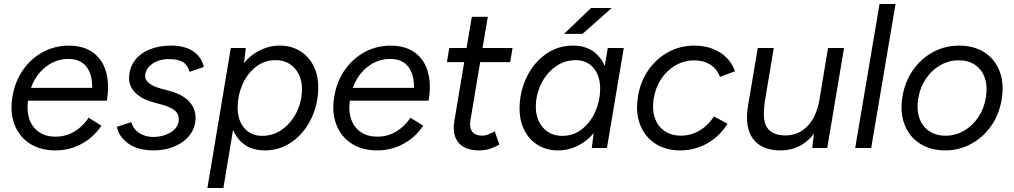

<svg xmlns="http://www.w3.org/2000/svg" viewBox="-20 -740 5071 960"><path d="M42.3 -257Q54.5 -332.3 95.2 -390.5Q135.8 -448.7 196.6 -480.8Q257.3 -512.8 328.2 -511.8Q400.3 -510.7 446.8 -476.2Q493.2 -441.8 510.5 -380Q527.8 -318.2 514.2 -236.7H120Q112.7 -183.8 127.2 -143Q141.8 -102.2 175.2 -79.6Q208.7 -57 255.5 -56.7Q308.5 -56.2 351.7 -82.2Q394.8 -108.2 423.2 -151.2L487.2 -111.7Q447.7 -52.3 385.8 -19.6Q324 13.2 251.8 12Q178.5 10.8 126.4 -23.8Q74.3 -58.5 51.8 -119.3Q29.3 -180.2 42.3 -257ZM322.8 -445.3Q260.7 -445.8 209.8 -406.5Q159 -367.2 135 -300.8H441Q442 -368 412.2 -406.4Q382.5 -444.8 322.8 -445.3Z M564.5 -106.3 636.7 -129Q646.2 -94.2 676.4 -74.8Q706.7 -55.3 744.8 -55.3Q796 -55.3 835 -79.2Q874 -103.2 874 -145.5Q874 -170.8 853.7 -187.7Q833.3 -204.5 790.7 -216.5L745 -229Q688.3 -244.7 656.9 -276.1Q625.5 -307.5 625.5 -348.7Q625.5 -397.5 651.8 -434.7Q678.2 -471.8 726 -491.9Q773.8 -512 835.5 -512Q903.7 -512 945.7 -483.7Q987.7 -455.3 999.2 -405.3L927.8 -380.7Q918 -415.7 893.9 -430.1Q869.8 -444.5 824 -444.5Q774.7 -444.5 740.2 -419.8Q705.7 -395 705.7 -358.5Q705.7 -340.2 725.7 -323.8Q745.7 -307.5 784.3 -297.2L825.2 -286.3Q892.5 -268 925.2 -233.3Q957.8 -198.7 957.8 -150.8Q957.8 -103.5 929.8 -66.2Q901.7 -29 853.8 -8.5Q806 12 749.5 12Q669.3 12 621.4 -22.3Q573.5 -56.7 564.5 -106.3Z M1134 -500H1209L1198 -408L1097 200H1017ZM1571 -292.2Q1568.8 -213.5 1534.5 -143.5Q1500.2 -73.5 1440.1 -30.8Q1380 12 1304.3 12Q1217.3 12 1170.6 -47.2Q1123.8 -106.3 1127.5 -204.5Q1129.7 -301.7 1165.5 -371.2Q1201.3 -440.8 1258.2 -476.4Q1315.2 -512 1378.5 -512Q1436.8 -512 1481.4 -484.2Q1526 -456.3 1549.7 -406.2Q1573.3 -356.2 1571 -292.2ZM1168.2 -207Q1167 -141.3 1200.2 -101.1Q1233.5 -60.8 1290.2 -60.8Q1347.3 -60.8 1392.7 -93.9Q1438 -127 1463.6 -180.3Q1489.2 -233.7 1489.8 -290.5Q1490.8 -356.2 1454.2 -397.8Q1417.7 -439.3 1357.2 -439.3Q1301.7 -439.3 1258.8 -405.4Q1215.8 -371.5 1192.3 -317.7Q1168.8 -263.8 1168.2 -207Z M1651.3 -257Q1663.5 -332.3 1704.2 -390.5Q1744.8 -448.7 1805.6 -480.8Q1866.3 -512.8 1937.2 -511.8Q2009.3 -510.7 2055.8 -476.2Q2102.2 -441.8 2119.5 -380Q2136.8 -318.2 2123.2 -236.7H1729Q1721.7 -183.8 1736.2 -143Q1750.8 -102.2 1784.2 -79.6Q1817.7 -57 1864.5 -56.7Q1917.5 -56.2 1960.7 -82.2Q2003.8 -108.2 2032.2 -151.2L2096.2 -111.7Q2056.7 -52.3 1994.8 -19.6Q1933 13.2 1860.8 12Q1787.5 10.8 1735.4 -23.8Q1683.3 -58.5 1660.8 -119.3Q1638.3 -180.2 1651.3 -257ZM1931.8 -445.3Q1869.7 -445.8 1818.8 -406.5Q1768 -367.2 1744 -300.8H2050Q2051 -368 2021.2 -406.4Q1991.5 -444.8 1931.8 -445.3Z M2251.8 -134.7 2339 -656H2419L2332.3 -139.5Q2325.8 -101.5 2341.3 -81.6Q2356.8 -61.7 2392.5 -61.7Q2403.8 -61.7 2416.8 -66.2Q2429.7 -70.7 2453.7 -83.3L2476.8 -16.7Q2446.2 -0.5 2423 5.8Q2399.8 12 2376.7 12Q2305.5 12 2272.9 -26.4Q2240.3 -64.8 2251.8 -134.7ZM2226.3 -500H2542.7L2531 -429.2H2214.7Z M2950.8 -93 3018.8 -500H3098.8L3014.8 0H2938.8ZM2578 -207.8Q2580.2 -286.5 2614.5 -356.5Q2648.8 -426.5 2708.9 -469.2Q2769 -512 2844.7 -512Q2931.7 -512 2978.4 -452.8Q3025.2 -393.7 3021.5 -295.5Q3019.3 -198.3 2983.5 -128.8Q2947.7 -59.2 2890.8 -23.6Q2833.8 12 2770.5 12Q2712.2 12 2667.6 -15.8Q2623 -43.7 2599.3 -93.8Q2575.7 -143.8 2578 -207.8ZM2980.8 -293Q2982 -358.7 2948.8 -398.9Q2915.5 -439.2 2858.8 -439.2Q2801.7 -439.2 2756.3 -406.1Q2711 -373 2685.4 -319.7Q2659.8 -266.3 2659.2 -209.5Q2658.2 -143.8 2694.8 -102.2Q2731.3 -60.7 2791.8 -60.7Q2847.3 -60.7 2890.2 -94.6Q2933.2 -128.5 2956.7 -182.3Q2980.2 -236.2 2980.8 -293ZM2935.2 -700H3038.5L2892.7 -570.7H2800.2Z M3168.7 -248.3Q3178.7 -325.2 3218.7 -385Q3258.7 -444.8 3319.4 -478.4Q3380.2 -512 3451.7 -512Q3501.3 -512 3542.8 -496.3Q3584.2 -480.7 3613 -451.5Q3641.8 -422.3 3655 -383.7L3579.8 -355.7Q3564.8 -395.3 3531.4 -416.8Q3498 -438.2 3450.8 -438.2Q3401.2 -438.2 3357.9 -413.5Q3314.7 -388.8 3285.6 -344.8Q3256.5 -300.8 3248.2 -244.7Q3239.8 -191.8 3254.3 -150Q3268.8 -108.2 3302.7 -85Q3336.5 -61.8 3385 -61.8Q3435.3 -61.8 3478.8 -87.8Q3522.2 -113.8 3549.8 -158L3617.8 -121Q3577 -57.3 3515.5 -22.7Q3454 12 3381 12Q3308.5 12 3256.6 -21.8Q3204.7 -55.5 3181.2 -114.8Q3157.8 -174 3168.7 -248.3Z M4052.2 -92 4120.2 -500H4200.2L4116.2 0H4041.2ZM3906.2 -62.8Q3973.3 -62.5 4018.2 -110.3Q4063.2 -158.2 4077.7 -243.2L4116.7 -239.8Q4102.8 -160.3 4071.2 -104Q4039.5 -47.7 3991.4 -17.8Q3943.3 12 3882 12Q3788.3 12 3745.1 -46Q3701.8 -104 3720.8 -215.7L3725 -242.3H3805.8Q3788.8 -139.5 3816 -101.3Q3843.2 -63.2 3906.2 -62.8ZM3768.8 -500H3848.8L3805.8 -242.3L3721.7 -220.7Z M4377.7 -720H4457.7L4336 0H4256Z M4492.3 -257Q4504.3 -331.3 4544.7 -389.2Q4585 -447 4645.1 -479.5Q4705.2 -512 4775.3 -512Q4849.5 -512 4902.7 -477.7Q4955.8 -443.3 4978.7 -382.2Q5001.5 -321 4988.3 -243Q4976.3 -168.7 4936 -110.8Q4895.7 -53 4835.7 -20.5Q4775.7 12 4706.3 12Q4632.3 12 4579.1 -22.3Q4525.8 -56.7 4502.5 -117.9Q4479.2 -179.2 4492.3 -257ZM4909.3 -252.2Q4918.5 -306.5 4904.4 -349.1Q4890.3 -391.7 4856.2 -415.1Q4822.2 -438.5 4773.7 -438.5Q4724.8 -438.5 4681.9 -414.2Q4639 -389.8 4609.7 -346.5Q4580.3 -303.2 4571.3 -247.8Q4562.2 -193.5 4576.7 -150.8Q4591.2 -108.2 4625.3 -84.8Q4659.5 -61.5 4708 -61.5Q4756.8 -61.5 4799.2 -85.8Q4841.7 -110.2 4871 -153.5Q4900.3 -196.8 4909.3 -252.2Z"/></svg>

Font: Oak Sans Light Italic
Style: Regular
Weight: 400
Italic angle: -9.5°
Foundry: Erik Kennedy, Walven
Version: Version 1.000;Glyphs 3.1.2 (3151)